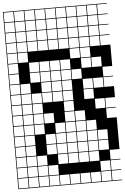

<svg xmlns="http://www.w3.org/2000/svg" viewBox="-77 -1058 924 1417"><g transform="rotate(-5 384.5 -349.0)"><path d="M0 307.7V-1004.8H769.2V-1000H697.1V-927.9H769.2V-923.1H697.1V-851H769.2V-846.2H697.1V-774H769.2V-769.2H697.1V-697.1H769.2V-538.5H697.1V-466.3H769.2V-461.5H697.1V-389.4H769.2V-307.7H697.1V-235.6H769.2V-230.8H697.1V-158.7H769.2V76.9H697.1V149H769.2V153.8H697.1V226H769.2V230.8H697.1V302.9H769.2V307.7ZM620.2 -927.9H692.3V-1000H620.2ZM235.6 -927.9H307.7V-1000H235.6ZM158.7 -927.9H230.8V-1000H158.7ZM543.3 -927.9H615.4V-1000H543.3ZM312.5 -927.9H384.6V-1000H312.5ZM81.7 -927.9H153.8V-1000H81.7ZM389.4 -927.9H461.5V-1000H389.4ZM466.3 -927.9H538.5V-1000H466.3ZM4.8 -927.9H76.9V-1000H4.8ZM620.2 -851H692.3V-923.1H620.2ZM235.6 -851H307.7V-923.1H235.6ZM543.3 -851H615.4V-923.1H543.3ZM158.7 -851H230.8V-923.1H158.7ZM312.5 -851H384.6V-923.1H312.5ZM81.7 -851H153.8V-923.1H81.7ZM389.4 -851H461.5V-923.1H389.4ZM466.3 -851H538.5V-923.1H466.3ZM4.8 -851H76.9V-923.1H4.8ZM4.8 -774H76.9V-846.2H4.8ZM235.6 -774H307.7V-846.2H235.6ZM466.3 -774H538.5V-846.2H466.3ZM620.2 -774H692.3V-846.2H620.2ZM543.3 -774H615.4V-846.2H543.3ZM158.7 -774H230.8V-846.2H158.7ZM312.5 -774H384.6V-846.2H312.5ZM81.7 -774H153.8V-846.2H81.7ZM389.4 -774H461.5V-846.2H389.4ZM543.3 -697.1H615.4V-769.2H543.3ZM81.7 -697.1H153.8V-769.2H81.7ZM389.4 -697.1H461.5V-769.2H389.4ZM312.5 -697.1H384.6V-769.2H312.5ZM158.7 -697.1H230.8V-769.2H158.7ZM620.2 -697.1H692.3V-769.2H620.2ZM466.3 -697.1H538.5V-769.2H466.3ZM4.8 -697.1H76.9V-769.2H4.8ZM235.6 -697.1H307.7V-769.2H235.6ZM543.3 -620.2H615.4V-692.3H543.3ZM81.7 -620.2H153.8V-692.3H81.7ZM4.8 -620.2H76.9V-692.3H4.8ZM466.3 -620.2H538.5V-692.3H466.3ZM4.8 -543.3H76.9V-615.4H4.8ZM543.3 -543.3H615.4V-615.4H543.3ZM389.4 -543.3H461.5V-615.4H389.4ZM158.7 -543.3H230.8V-615.4H158.7ZM620.2 -543.3H692.3V-615.4H620.2ZM312.5 -543.3H384.6V-615.4H312.5ZM235.6 -543.3H307.7V-615.4H235.6ZM4.8 -466.3H76.9V-538.5H4.8ZM389.4 -466.3H461.5V-538.5H389.4ZM158.7 -466.3H230.8V-538.5H158.7ZM466.3 -466.3H538.5V-538.5H466.3ZM312.5 -466.3H384.6V-538.5H312.5ZM235.6 -466.3H307.7V-538.5H235.6ZM235.6 -389.4H307.7V-461.5H235.6ZM543.3 -389.4H615.4V-461.5H543.3ZM4.8 -389.4H76.9V-461.5H4.8ZM389.4 -389.4H461.5V-461.5H389.4ZM620.2 -389.4H692.3V-461.5H620.2ZM312.5 -389.4H384.6V-461.5H312.5ZM153.8 -461.5H81.7V-389.4H153.8ZM4.8 -312.5H76.9V-384.6H4.8ZM312.5 -312.5H384.6V-384.6H312.5ZM158.7 -312.5H230.8V-384.6H158.7ZM81.7 -312.5H153.8V-384.6H81.7ZM543.3 -312.5H615.4V-384.6H543.3ZM235.6 -312.5H307.7V-384.6H235.6ZM389.4 -312.5H461.5V-384.6H389.4ZM389.4 -235.6H461.5V-307.7H389.4ZM620.2 -235.6H692.3V-307.7H620.2ZM81.7 -235.6H153.8V-307.7H81.7ZM158.7 -235.6H230.8V-307.7H158.7ZM4.8 -235.6H76.9V-307.7H4.8ZM466.3 -158.7H538.5V-230.8H466.3ZM81.7 -158.7H153.8V-230.8H81.7ZM158.7 -158.7H230.8V-230.8H158.7ZM4.8 -158.7H76.9V-230.8H4.8ZM235.6 -158.7H307.7V-230.8H235.6ZM389.4 -158.7H461.5V-230.8H389.4ZM81.7 -81.7H153.8V-153.8H81.7ZM389.4 -81.7H461.5V-153.8H389.4ZM158.7 -81.7H230.8V-153.8H158.7ZM4.8 -81.7H76.9V-153.8H4.8ZM543.3 -81.7H615.4V-153.8H543.3ZM466.3 -81.7H538.5V-153.8H466.3ZM312.5 -81.7H384.6V-153.8H312.5ZM235.6 -4.8H307.7V-76.9H235.6ZM389.4 -4.8H461.5V-76.9H389.4ZM620.2 -4.8H692.3V-76.9H620.2ZM4.8 -4.8H76.9V-76.9H4.8ZM543.3 -4.8H615.4V-76.9H543.3ZM81.7 -4.8H153.8V-76.9H81.7ZM466.3 -4.8H538.5V-76.9H466.3ZM312.5 -4.8H384.6V-76.9H312.5ZM466.3 72.1H538.5V0H466.3ZM81.7 72.1H153.8V0H81.7ZM543.3 72.1H615.4V0H543.3ZM389.4 72.1H461.5V0H389.4ZM620.2 72.1H692.3V0H620.2ZM235.6 72.1H307.7V0H235.6ZM4.8 72.1H76.9V0H4.8ZM312.5 72.1H384.6V0H312.5ZM81.7 149H153.8V76.9H81.7ZM543.3 149H615.4V76.9H543.3ZM466.3 149H538.5V76.9H466.3ZM158.7 149H230.8V76.9H158.7ZM389.4 149H461.5V76.9H389.4ZM312.5 149H384.6V76.9H312.5ZM4.8 149H76.9V76.9H4.8ZM81.7 226H153.8V153.8H81.7ZM158.7 226H230.8V153.8H158.7ZM235.6 226H307.7V153.8H235.6ZM620.2 226H692.3V153.8H620.2ZM4.8 226H76.9V153.8H4.8ZM81.7 302.9H153.8V230.8H81.7ZM543.3 302.9H615.4V230.8H543.3ZM466.3 302.9H538.5V230.8H466.3ZM158.7 302.9H230.8V230.8H158.7ZM389.4 302.9H461.5V230.8H389.4ZM235.6 302.9H307.7V230.8H235.6ZM620.2 302.9H692.3V230.8H620.2ZM312.5 302.9H384.6V230.8H312.5ZM4.8 302.9H76.9V230.8H4.8Z"/></g></svg>

Font: Jacquarda Bastarda 9 Charted
Style: Regular
Weight: 400
Designer: Sarah Cadigan-Fried
Version: Version 1.000; ttfautohint (v1.8.4.7-5d5b)